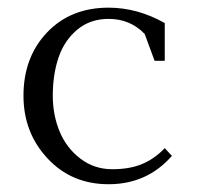

<svg xmlns="http://www.w3.org/2000/svg" viewBox="-20 -472 519 499"><path d="M41 -223.1Q41 -323.2 102.3 -387.7Q163.6 -452.1 262.2 -452.1Q336.9 -452.1 408.2 -412.1V-314H381.8L356 -383.8Q318.4 -422.9 262.2 -422.9Q214.4 -422.9 180.9 -395Q147.5 -367.2 132.3 -323Q117.2 -278.8 117.2 -223.1Q117.2 -173.3 134.8 -130.6Q152.3 -87.9 188.5 -60.1Q224.6 -32.2 272 -32.2Q316.4 -32.2 348.6 -45.4Q380.9 -58.6 408.2 -86.9L426.8 -66.9Q362.3 6.8 262.2 6.8Q166 6.8 103.5 -60.3Q41 -127.4 41 -223.1Z"/></svg>

Font: Dihjauti
Style: Regular
Weight: 400
Designer: T. Christopher White
Version: Version 3.0.0